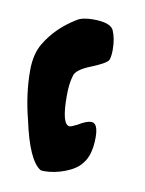

<svg xmlns="http://www.w3.org/2000/svg" viewBox="-55 -432 359 474"><g transform="rotate(10 124.5 -195.0)"><path d="M181 -140Q198 -140 198 -104Q198 -59 179 -37Q167 -21 140 -10.5Q113 0 87 0Q81 0 78 -1Q47 -20 26 -118Q10 -180 10 -239Q10 -280 26 -307Q53 -352 101 -381Q114 -390 142 -390Q184 -390 193 -373Q202 -353 202 -324Q202 -310 199 -300Q197 -291 158 -275Q119 -260 116 -243Q110 -224 110 -193Q110 -120 130 -120Q134 -120 148 -127Q169 -140 181 -140Z"/></g></svg>

Font: Fedorovsk Unicode
Style: Medium
Weight: 500
Designer: Aleksandr Andreev and Nikita Simmons
Version: Version 3.2